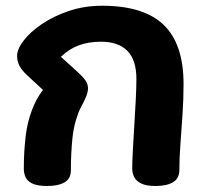

<svg xmlns="http://www.w3.org/2000/svg" viewBox="-20 -627 707 662"><path d="M142.9 14.3Q107.6 14.3 90.2 5.2Q72.8 -3.9 67.4 -17.6Q62.1 -31.2 62.1 -44.9Q62.1 -75 63.6 -101.7Q65.1 -128.3 69.3 -164Q75 -207 90 -247.1Q105 -287.2 128.2 -317L74.2 -366.9Q55.6 -384.1 47.2 -399.9Q38.9 -415.8 38.9 -433.7Q38.9 -457.7 61.7 -487.4Q84.6 -517.2 125.2 -544.6Q165.9 -571.9 218.8 -589.6Q271.8 -607.2 332 -607.2Q475.7 -607.2 544.3 -541.3Q612.9 -475.3 612.9 -337.2Q612.9 -285.8 609.3 -232.5Q605.7 -179.2 602.1 -130.2Q598.4 -81.2 598.4 -40.9Q598.4 -11.9 576.7 1.2Q555 14.3 516.7 14.3Q483.9 14.3 466.1 5.3Q448.3 -3.7 442.1 -17.6Q435.9 -31.4 435.9 -45.8Q435.9 -67.3 438 -107.7Q440.1 -148 443.1 -194.9Q446.1 -241.8 448.2 -284.8Q450.3 -327.8 450.3 -354.7Q450.3 -420 419.2 -451.6Q388.1 -483.2 328.3 -483.2Q284.7 -483.2 250.9 -470.4Q217.1 -457.7 190 -431.1L240.2 -385.6Q264.7 -363.6 274.1 -350.4Q283.4 -337.2 283.4 -323.1Q283.4 -311.8 278.3 -297.4Q273.2 -283.1 257.6 -254.2Q249.9 -239.9 241.8 -212.7Q233.8 -185.4 230.1 -153.7Q227.4 -129.2 225.9 -100.6Q224.4 -71.9 224.4 -39.8Q224.4 -11.2 202.7 1.6Q181 14.3 142.9 14.3Z"/></svg>

Font: Playpen Sans Thai
Style: Regular
Weight: 400
Designer: Sirin Gunkloy, Laura Meseguer, Veronika Burian, José Scaglione
Foundry: TypeTogether
Version: Version 2.000